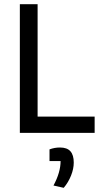

<svg xmlns="http://www.w3.org/2000/svg" viewBox="-20 -636 497 919"><path d="M75 -616H160V-78H433V0H75ZM236 252Q270 189 270 135H217V79Q241 70 267 70Q301 70 317 88Q333 106 333 142Q333 172 320 204.5Q307 237 285 263Z"/></svg>

Font: Athiti Medium
Style: Regular
Weight: 500
Designer: CadsonDemak Team
Foundry: CadsonDemak
Version: Version 1.032